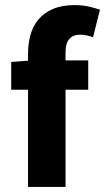

<svg xmlns="http://www.w3.org/2000/svg" viewBox="-20 -733 412 753"><path d="M90 0V-381H24V-490L90 -495V-522Q90 -561 99.5 -596Q109 -631 131 -657Q153 -683 188 -698Q223 -713 273 -713Q304 -713 329.5 -707Q355 -701 372 -695L345 -587Q317 -597 294 -597Q267 -597 252 -580.5Q237 -564 237 -526V-496H326V-381H237V0Z"/></svg>

Font: Giro Regular
Style: Bold
Weight: 700
Designer: Paul D. Hunt
Foundry: Adobe Systems Incorporated
Version: Version 1.000;PS 1.0;hotconv 1.0.88;makeotf.lib2.5.647800